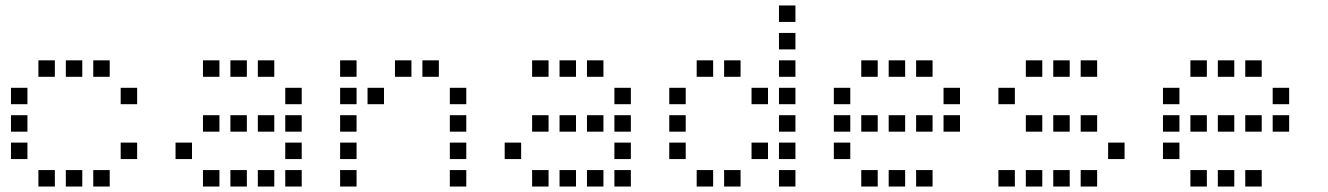

<svg xmlns="http://www.w3.org/2000/svg" viewBox="-20 -700 4840 700"><path d="M121 -480Q120 -480 120 -480Q120 -480 120 -479V-421Q120 -420 120 -420Q120 -420 121 -420H179Q180 -420 180 -420Q180 -420 180 -421V-479Q180 -480 180 -480Q180 -480 179 -480ZM221 -480Q220 -480 220 -480Q220 -480 220 -479V-421Q220 -420 220 -420Q220 -420 221 -420H279Q280 -420 280 -420Q280 -420 280 -421V-479Q280 -480 280 -480Q280 -480 279 -480ZM321 -480Q320 -480 320 -480Q320 -480 320 -479V-421Q320 -420 320 -420Q320 -420 321 -420H379Q380 -420 380 -420Q380 -420 380 -421V-479Q380 -480 380 -480Q380 -480 379 -480ZM21 -380Q20 -380 20 -380Q20 -380 20 -379V-321Q20 -320 20 -320Q20 -320 21 -320H79Q80 -320 80 -320Q80 -320 80 -321V-379Q80 -380 80 -380Q80 -380 79 -380ZM421 -380Q420 -380 420 -380Q420 -380 420 -379V-321Q420 -320 420 -320Q420 -320 421 -320H479Q480 -320 480 -320Q480 -320 480 -321V-379Q480 -380 480 -380Q480 -380 479 -380ZM21 -280Q20 -280 20 -280Q20 -280 20 -279V-221Q20 -220 20 -220Q20 -220 21 -220H79Q80 -220 80 -220Q80 -220 80 -221V-279Q80 -280 80 -280Q80 -280 79 -280ZM21 -180Q20 -180 20 -180Q20 -180 20 -179V-121Q20 -120 20 -120Q20 -120 21 -120H79Q80 -120 80 -120Q80 -120 80 -121V-179Q80 -180 80 -180Q80 -180 79 -180ZM421 -180Q420 -180 420 -180Q420 -180 420 -179V-121Q420 -120 420 -120Q420 -120 421 -120H479Q480 -120 480 -120Q480 -120 480 -121V-179Q480 -180 480 -180Q480 -180 479 -180ZM121 -80Q120 -80 120 -80Q120 -80 120 -79V-21Q120 -20 120 -20Q120 -20 121 -20H179Q180 -20 180 -20Q180 -20 180 -21V-79Q180 -80 180 -80Q180 -80 179 -80ZM221 -80Q220 -80 220 -80Q220 -80 220 -79V-21Q220 -20 220 -20Q220 -20 221 -20H279Q280 -20 280 -20Q280 -20 280 -21V-79Q280 -80 280 -80Q280 -80 279 -80ZM321 -80Q320 -80 320 -80Q320 -80 320 -79V-21Q320 -20 320 -20Q320 -20 321 -20H379Q380 -20 380 -20Q380 -20 380 -21V-79Q380 -80 380 -80Q380 -80 379 -80Z M721 -480Q720 -480 720 -480Q720 -480 720 -479V-421Q720 -420 720 -420Q720 -420 721 -420H779Q780 -420 780 -420Q780 -420 780 -421V-479Q780 -480 780 -480Q780 -480 779 -480ZM821 -480Q820 -480 820 -480Q820 -480 820 -479V-421Q820 -420 820 -420Q820 -420 821 -420H879Q880 -420 880 -420Q880 -420 880 -421V-479Q880 -480 880 -480Q880 -480 879 -480ZM921 -480Q920 -480 920 -480Q920 -480 920 -479V-421Q920 -420 920 -420Q920 -420 921 -420H979Q980 -420 980 -420Q980 -420 980 -421V-479Q980 -480 980 -480Q980 -480 979 -480ZM1021 -380Q1020 -380 1020 -380Q1020 -380 1020 -379V-321Q1020 -320 1020 -320Q1020 -320 1021 -320H1079Q1080 -320 1080 -320Q1080 -320 1080 -321V-379Q1080 -380 1080 -380Q1080 -380 1079 -380ZM721 -280Q720 -280 720 -280Q720 -280 720 -279V-221Q720 -220 720 -220Q720 -220 721 -220H779Q780 -220 780 -220Q780 -220 780 -221V-279Q780 -280 780 -280Q780 -280 779 -280ZM821 -280Q820 -280 820 -280Q820 -280 820 -279V-221Q820 -220 820 -220Q820 -220 821 -220H879Q880 -220 880 -220Q880 -220 880 -221V-279Q880 -280 880 -280Q880 -280 879 -280ZM921 -280Q920 -280 920 -280Q920 -280 920 -279V-221Q920 -220 920 -220Q920 -220 921 -220H979Q980 -220 980 -220Q980 -220 980 -221V-279Q980 -280 980 -280Q980 -280 979 -280ZM1021 -280Q1020 -280 1020 -280Q1020 -280 1020 -279V-221Q1020 -220 1020 -220Q1020 -220 1021 -220H1079Q1080 -220 1080 -220Q1080 -220 1080 -221V-279Q1080 -280 1080 -280Q1080 -280 1079 -280ZM621 -180Q620 -180 620 -180Q620 -180 620 -179V-121Q620 -120 620 -120Q620 -120 621 -120H679Q680 -120 680 -120Q680 -120 680 -121V-179Q680 -180 680 -180Q680 -180 679 -180ZM1021 -180Q1020 -180 1020 -180Q1020 -180 1020 -179V-121Q1020 -120 1020 -120Q1020 -120 1021 -120H1079Q1080 -120 1080 -120Q1080 -120 1080 -121V-179Q1080 -180 1080 -180Q1080 -180 1079 -180ZM721 -80Q720 -80 720 -80Q720 -80 720 -79V-21Q720 -20 720 -20Q720 -20 721 -20H779Q780 -20 780 -20Q780 -20 780 -21V-79Q780 -80 780 -80Q780 -80 779 -80ZM821 -80Q820 -80 820 -80Q820 -80 820 -79V-21Q820 -20 820 -20Q820 -20 821 -20H879Q880 -20 880 -20Q880 -20 880 -21V-79Q880 -80 880 -80Q880 -80 879 -80ZM921 -80Q920 -80 920 -80Q920 -80 920 -79V-21Q920 -20 920 -20Q920 -20 921 -20H979Q980 -20 980 -20Q980 -20 980 -21V-79Q980 -80 980 -80Q980 -80 979 -80ZM1021 -80Q1020 -80 1020 -80Q1020 -80 1020 -79V-21Q1020 -20 1020 -20Q1020 -20 1021 -20H1079Q1080 -20 1080 -20Q1080 -20 1080 -21V-79Q1080 -80 1080 -80Q1080 -80 1079 -80Z M1221 -480Q1220 -480 1220 -480Q1220 -480 1220 -479V-421Q1220 -420 1220 -420Q1220 -420 1221 -420H1279Q1280 -420 1280 -420Q1280 -420 1280 -421V-479Q1280 -480 1280 -480Q1280 -480 1279 -480ZM1421 -480Q1420 -480 1420 -480Q1420 -480 1420 -479V-421Q1420 -420 1420 -420Q1420 -420 1421 -420H1479Q1480 -420 1480 -420Q1480 -420 1480 -421V-479Q1480 -480 1480 -480Q1480 -480 1479 -480ZM1521 -480Q1520 -480 1520 -480Q1520 -480 1520 -479V-421Q1520 -420 1520 -420Q1520 -420 1521 -420H1579Q1580 -420 1580 -420Q1580 -420 1580 -421V-479Q1580 -480 1580 -480Q1580 -480 1579 -480ZM1221 -380Q1220 -380 1220 -380Q1220 -380 1220 -379V-321Q1220 -320 1220 -320Q1220 -320 1221 -320H1279Q1280 -320 1280 -320Q1280 -320 1280 -321V-379Q1280 -380 1280 -380Q1280 -380 1279 -380ZM1321 -380Q1320 -380 1320 -380Q1320 -380 1320 -379V-321Q1320 -320 1320 -320Q1320 -320 1321 -320H1379Q1380 -320 1380 -320Q1380 -320 1380 -321V-379Q1380 -380 1380 -380Q1380 -380 1379 -380ZM1621 -380Q1620 -380 1620 -380Q1620 -380 1620 -379V-321Q1620 -320 1620 -320Q1620 -320 1621 -320H1679Q1680 -320 1680 -320Q1680 -320 1680 -321V-379Q1680 -380 1680 -380Q1680 -380 1679 -380ZM1221 -280Q1220 -280 1220 -280Q1220 -280 1220 -279V-221Q1220 -220 1220 -220Q1220 -220 1221 -220H1279Q1280 -220 1280 -220Q1280 -220 1280 -221V-279Q1280 -280 1280 -280Q1280 -280 1279 -280ZM1621 -280Q1620 -280 1620 -280Q1620 -280 1620 -279V-221Q1620 -220 1620 -220Q1620 -220 1621 -220H1679Q1680 -220 1680 -220Q1680 -220 1680 -221V-279Q1680 -280 1680 -280Q1680 -280 1679 -280ZM1221 -180Q1220 -180 1220 -180Q1220 -180 1220 -179V-121Q1220 -120 1220 -120Q1220 -120 1221 -120H1279Q1280 -120 1280 -120Q1280 -120 1280 -121V-179Q1280 -180 1280 -180Q1280 -180 1279 -180ZM1621 -180Q1620 -180 1620 -180Q1620 -180 1620 -179V-121Q1620 -120 1620 -120Q1620 -120 1621 -120H1679Q1680 -120 1680 -120Q1680 -120 1680 -121V-179Q1680 -180 1680 -180Q1680 -180 1679 -180ZM1221 -80Q1220 -80 1220 -80Q1220 -80 1220 -79V-21Q1220 -20 1220 -20Q1220 -20 1221 -20H1279Q1280 -20 1280 -20Q1280 -20 1280 -21V-79Q1280 -80 1280 -80Q1280 -80 1279 -80ZM1621 -80Q1620 -80 1620 -80Q1620 -80 1620 -79V-21Q1620 -20 1620 -20Q1620 -20 1621 -20H1679Q1680 -20 1680 -20Q1680 -20 1680 -21V-79Q1680 -80 1680 -80Q1680 -80 1679 -80Z M1921 -480Q1920 -480 1920 -480Q1920 -480 1920 -479V-421Q1920 -420 1920 -420Q1920 -420 1921 -420H1979Q1980 -420 1980 -420Q1980 -420 1980 -421V-479Q1980 -480 1980 -480Q1980 -480 1979 -480ZM2021 -480Q2020 -480 2020 -480Q2020 -480 2020 -479V-421Q2020 -420 2020 -420Q2020 -420 2021 -420H2079Q2080 -420 2080 -420Q2080 -420 2080 -421V-479Q2080 -480 2080 -480Q2080 -480 2079 -480ZM2121 -480Q2120 -480 2120 -480Q2120 -480 2120 -479V-421Q2120 -420 2120 -420Q2120 -420 2121 -420H2179Q2180 -420 2180 -420Q2180 -420 2180 -421V-479Q2180 -480 2180 -480Q2180 -480 2179 -480ZM2221 -380Q2220 -380 2220 -380Q2220 -380 2220 -379V-321Q2220 -320 2220 -320Q2220 -320 2221 -320H2279Q2280 -320 2280 -320Q2280 -320 2280 -321V-379Q2280 -380 2280 -380Q2280 -380 2279 -380ZM1921 -280Q1920 -280 1920 -280Q1920 -280 1920 -279V-221Q1920 -220 1920 -220Q1920 -220 1921 -220H1979Q1980 -220 1980 -220Q1980 -220 1980 -221V-279Q1980 -280 1980 -280Q1980 -280 1979 -280ZM2021 -280Q2020 -280 2020 -280Q2020 -280 2020 -279V-221Q2020 -220 2020 -220Q2020 -220 2021 -220H2079Q2080 -220 2080 -220Q2080 -220 2080 -221V-279Q2080 -280 2080 -280Q2080 -280 2079 -280ZM2121 -280Q2120 -280 2120 -280Q2120 -280 2120 -279V-221Q2120 -220 2120 -220Q2120 -220 2121 -220H2179Q2180 -220 2180 -220Q2180 -220 2180 -221V-279Q2180 -280 2180 -280Q2180 -280 2179 -280ZM2221 -280Q2220 -280 2220 -280Q2220 -280 2220 -279V-221Q2220 -220 2220 -220Q2220 -220 2221 -220H2279Q2280 -220 2280 -220Q2280 -220 2280 -221V-279Q2280 -280 2280 -280Q2280 -280 2279 -280ZM1821 -180Q1820 -180 1820 -180Q1820 -180 1820 -179V-121Q1820 -120 1820 -120Q1820 -120 1821 -120H1879Q1880 -120 1880 -120Q1880 -120 1880 -121V-179Q1880 -180 1880 -180Q1880 -180 1879 -180ZM2221 -180Q2220 -180 2220 -180Q2220 -180 2220 -179V-121Q2220 -120 2220 -120Q2220 -120 2221 -120H2279Q2280 -120 2280 -120Q2280 -120 2280 -121V-179Q2280 -180 2280 -180Q2280 -180 2279 -180ZM1921 -80Q1920 -80 1920 -80Q1920 -80 1920 -79V-21Q1920 -20 1920 -20Q1920 -20 1921 -20H1979Q1980 -20 1980 -20Q1980 -20 1980 -21V-79Q1980 -80 1980 -80Q1980 -80 1979 -80ZM2021 -80Q2020 -80 2020 -80Q2020 -80 2020 -79V-21Q2020 -20 2020 -20Q2020 -20 2021 -20H2079Q2080 -20 2080 -20Q2080 -20 2080 -21V-79Q2080 -80 2080 -80Q2080 -80 2079 -80ZM2121 -80Q2120 -80 2120 -80Q2120 -80 2120 -79V-21Q2120 -20 2120 -20Q2120 -20 2121 -20H2179Q2180 -20 2180 -20Q2180 -20 2180 -21V-79Q2180 -80 2180 -80Q2180 -80 2179 -80ZM2221 -80Q2220 -80 2220 -80Q2220 -80 2220 -79V-21Q2220 -20 2220 -20Q2220 -20 2221 -20H2279Q2280 -20 2280 -20Q2280 -20 2280 -21V-79Q2280 -80 2280 -80Q2280 -80 2279 -80Z M2821 -680Q2820 -680 2820 -680Q2820 -680 2820 -679V-621Q2820 -620 2820 -620Q2820 -620 2821 -620H2879Q2880 -620 2880 -620Q2880 -620 2880 -621V-679Q2880 -680 2880 -680Q2880 -680 2879 -680ZM2821 -580Q2820 -580 2820 -580Q2820 -580 2820 -579V-521Q2820 -520 2820 -520Q2820 -520 2821 -520H2879Q2880 -520 2880 -520Q2880 -520 2880 -521V-579Q2880 -580 2880 -580Q2880 -580 2879 -580ZM2521 -480Q2520 -480 2520 -480Q2520 -480 2520 -479V-421Q2520 -420 2520 -420Q2520 -420 2521 -420H2579Q2580 -420 2580 -420Q2580 -420 2580 -421V-479Q2580 -480 2580 -480Q2580 -480 2579 -480ZM2621 -480Q2620 -480 2620 -480Q2620 -480 2620 -479V-421Q2620 -420 2620 -420Q2620 -420 2621 -420H2679Q2680 -420 2680 -420Q2680 -420 2680 -421V-479Q2680 -480 2680 -480Q2680 -480 2679 -480ZM2821 -480Q2820 -480 2820 -480Q2820 -480 2820 -479V-421Q2820 -420 2820 -420Q2820 -420 2821 -420H2879Q2880 -420 2880 -420Q2880 -420 2880 -421V-479Q2880 -480 2880 -480Q2880 -480 2879 -480ZM2421 -380Q2420 -380 2420 -380Q2420 -380 2420 -379V-321Q2420 -320 2420 -320Q2420 -320 2421 -320H2479Q2480 -320 2480 -320Q2480 -320 2480 -321V-379Q2480 -380 2480 -380Q2480 -380 2479 -380ZM2721 -380Q2720 -380 2720 -380Q2720 -380 2720 -379V-321Q2720 -320 2720 -320Q2720 -320 2721 -320H2779Q2780 -320 2780 -320Q2780 -320 2780 -321V-379Q2780 -380 2780 -380Q2780 -380 2779 -380ZM2821 -380Q2820 -380 2820 -380Q2820 -380 2820 -379V-321Q2820 -320 2820 -320Q2820 -320 2821 -320H2879Q2880 -320 2880 -320Q2880 -320 2880 -321V-379Q2880 -380 2880 -380Q2880 -380 2879 -380ZM2421 -280Q2420 -280 2420 -280Q2420 -280 2420 -279V-221Q2420 -220 2420 -220Q2420 -220 2421 -220H2479Q2480 -220 2480 -220Q2480 -220 2480 -221V-279Q2480 -280 2480 -280Q2480 -280 2479 -280ZM2821 -280Q2820 -280 2820 -280Q2820 -280 2820 -279V-221Q2820 -220 2820 -220Q2820 -220 2821 -220H2879Q2880 -220 2880 -220Q2880 -220 2880 -221V-279Q2880 -280 2880 -280Q2880 -280 2879 -280ZM2421 -180Q2420 -180 2420 -180Q2420 -180 2420 -179V-121Q2420 -120 2420 -120Q2420 -120 2421 -120H2479Q2480 -120 2480 -120Q2480 -120 2480 -121V-179Q2480 -180 2480 -180Q2480 -180 2479 -180ZM2721 -180Q2720 -180 2720 -180Q2720 -180 2720 -179V-121Q2720 -120 2720 -120Q2720 -120 2721 -120H2779Q2780 -120 2780 -120Q2780 -120 2780 -121V-179Q2780 -180 2780 -180Q2780 -180 2779 -180ZM2821 -180Q2820 -180 2820 -180Q2820 -180 2820 -179V-121Q2820 -120 2820 -120Q2820 -120 2821 -120H2879Q2880 -120 2880 -120Q2880 -120 2880 -121V-179Q2880 -180 2880 -180Q2880 -180 2879 -180ZM2521 -80Q2520 -80 2520 -80Q2520 -80 2520 -79V-21Q2520 -20 2520 -20Q2520 -20 2521 -20H2579Q2580 -20 2580 -20Q2580 -20 2580 -21V-79Q2580 -80 2580 -80Q2580 -80 2579 -80ZM2621 -80Q2620 -80 2620 -80Q2620 -80 2620 -79V-21Q2620 -20 2620 -20Q2620 -20 2621 -20H2679Q2680 -20 2680 -20Q2680 -20 2680 -21V-79Q2680 -80 2680 -80Q2680 -80 2679 -80ZM2821 -80Q2820 -80 2820 -80Q2820 -80 2820 -79V-21Q2820 -20 2820 -20Q2820 -20 2821 -20H2879Q2880 -20 2880 -20Q2880 -20 2880 -21V-79Q2880 -80 2880 -80Q2880 -80 2879 -80Z M3121 -480Q3120 -480 3120 -480Q3120 -480 3120 -479V-421Q3120 -420 3120 -420Q3120 -420 3121 -420H3179Q3180 -420 3180 -420Q3180 -420 3180 -421V-479Q3180 -480 3180 -480Q3180 -480 3179 -480ZM3221 -480Q3220 -480 3220 -480Q3220 -480 3220 -479V-421Q3220 -420 3220 -420Q3220 -420 3221 -420H3279Q3280 -420 3280 -420Q3280 -420 3280 -421V-479Q3280 -480 3280 -480Q3280 -480 3279 -480ZM3321 -480Q3320 -480 3320 -480Q3320 -480 3320 -479V-421Q3320 -420 3320 -420Q3320 -420 3321 -420H3379Q3380 -420 3380 -420Q3380 -420 3380 -421V-479Q3380 -480 3380 -480Q3380 -480 3379 -480ZM3021 -380Q3020 -380 3020 -380Q3020 -380 3020 -379V-321Q3020 -320 3020 -320Q3020 -320 3021 -320H3079Q3080 -320 3080 -320Q3080 -320 3080 -321V-379Q3080 -380 3080 -380Q3080 -380 3079 -380ZM3421 -380Q3420 -380 3420 -380Q3420 -380 3420 -379V-321Q3420 -320 3420 -320Q3420 -320 3421 -320H3479Q3480 -320 3480 -320Q3480 -320 3480 -321V-379Q3480 -380 3480 -380Q3480 -380 3479 -380ZM3021 -280Q3020 -280 3020 -280Q3020 -280 3020 -279V-221Q3020 -220 3020 -220Q3020 -220 3021 -220H3079Q3080 -220 3080 -220Q3080 -220 3080 -221V-279Q3080 -280 3080 -280Q3080 -280 3079 -280ZM3121 -280Q3120 -280 3120 -280Q3120 -280 3120 -279V-221Q3120 -220 3120 -220Q3120 -220 3121 -220H3179Q3180 -220 3180 -220Q3180 -220 3180 -221V-279Q3180 -280 3180 -280Q3180 -280 3179 -280ZM3221 -280Q3220 -280 3220 -280Q3220 -280 3220 -279V-221Q3220 -220 3220 -220Q3220 -220 3221 -220H3279Q3280 -220 3280 -220Q3280 -220 3280 -221V-279Q3280 -280 3280 -280Q3280 -280 3279 -280ZM3321 -280Q3320 -280 3320 -280Q3320 -280 3320 -279V-221Q3320 -220 3320 -220Q3320 -220 3321 -220H3379Q3380 -220 3380 -220Q3380 -220 3380 -221V-279Q3380 -280 3380 -280Q3380 -280 3379 -280ZM3421 -280Q3420 -280 3420 -280Q3420 -280 3420 -279V-221Q3420 -220 3420 -220Q3420 -220 3421 -220H3479Q3480 -220 3480 -220Q3480 -220 3480 -221V-279Q3480 -280 3480 -280Q3480 -280 3479 -280ZM3021 -180Q3020 -180 3020 -180Q3020 -180 3020 -179V-121Q3020 -120 3020 -120Q3020 -120 3021 -120H3079Q3080 -120 3080 -120Q3080 -120 3080 -121V-179Q3080 -180 3080 -180Q3080 -180 3079 -180ZM3121 -80Q3120 -80 3120 -80Q3120 -80 3120 -79V-21Q3120 -20 3120 -20Q3120 -20 3121 -20H3179Q3180 -20 3180 -20Q3180 -20 3180 -21V-79Q3180 -80 3180 -80Q3180 -80 3179 -80ZM3221 -80Q3220 -80 3220 -80Q3220 -80 3220 -79V-21Q3220 -20 3220 -20Q3220 -20 3221 -20H3279Q3280 -20 3280 -20Q3280 -20 3280 -21V-79Q3280 -80 3280 -80Q3280 -80 3279 -80ZM3321 -80Q3320 -80 3320 -80Q3320 -80 3320 -79V-21Q3320 -20 3320 -20Q3320 -20 3321 -20H3379Q3380 -20 3380 -20Q3380 -20 3380 -21V-79Q3380 -80 3380 -80Q3380 -80 3379 -80Z M3721 -480Q3720 -480 3720 -480Q3720 -480 3720 -479V-421Q3720 -420 3720 -420Q3720 -420 3721 -420H3779Q3780 -420 3780 -420Q3780 -420 3780 -421V-479Q3780 -480 3780 -480Q3780 -480 3779 -480ZM3821 -480Q3820 -480 3820 -480Q3820 -480 3820 -479V-421Q3820 -420 3820 -420Q3820 -420 3821 -420H3879Q3880 -420 3880 -420Q3880 -420 3880 -421V-479Q3880 -480 3880 -480Q3880 -480 3879 -480ZM3921 -480Q3920 -480 3920 -480Q3920 -480 3920 -479V-421Q3920 -420 3920 -420Q3920 -420 3921 -420H3979Q3980 -420 3980 -420Q3980 -420 3980 -421V-479Q3980 -480 3980 -480Q3980 -480 3979 -480ZM3621 -380Q3620 -380 3620 -380Q3620 -380 3620 -379V-321Q3620 -320 3620 -320Q3620 -320 3621 -320H3679Q3680 -320 3680 -320Q3680 -320 3680 -321V-379Q3680 -380 3680 -380Q3680 -380 3679 -380ZM3721 -280Q3720 -280 3720 -280Q3720 -280 3720 -279V-221Q3720 -220 3720 -220Q3720 -220 3721 -220H3779Q3780 -220 3780 -220Q3780 -220 3780 -221V-279Q3780 -280 3780 -280Q3780 -280 3779 -280ZM3821 -280Q3820 -280 3820 -280Q3820 -280 3820 -279V-221Q3820 -220 3820 -220Q3820 -220 3821 -220H3879Q3880 -220 3880 -220Q3880 -220 3880 -221V-279Q3880 -280 3880 -280Q3880 -280 3879 -280ZM3921 -280Q3920 -280 3920 -280Q3920 -280 3920 -279V-221Q3920 -220 3920 -220Q3920 -220 3921 -220H3979Q3980 -220 3980 -220Q3980 -220 3980 -221V-279Q3980 -280 3980 -280Q3980 -280 3979 -280ZM4021 -180Q4020 -180 4020 -180Q4020 -180 4020 -179V-121Q4020 -120 4020 -120Q4020 -120 4021 -120H4079Q4080 -120 4080 -120Q4080 -120 4080 -121V-179Q4080 -180 4080 -180Q4080 -180 4079 -180ZM3621 -80Q3620 -80 3620 -80Q3620 -80 3620 -79V-21Q3620 -20 3620 -20Q3620 -20 3621 -20H3679Q3680 -20 3680 -20Q3680 -20 3680 -21V-79Q3680 -80 3680 -80Q3680 -80 3679 -80ZM3721 -80Q3720 -80 3720 -80Q3720 -80 3720 -79V-21Q3720 -20 3720 -20Q3720 -20 3721 -20H3779Q3780 -20 3780 -20Q3780 -20 3780 -21V-79Q3780 -80 3780 -80Q3780 -80 3779 -80ZM3821 -80Q3820 -80 3820 -80Q3820 -80 3820 -79V-21Q3820 -20 3820 -20Q3820 -20 3821 -20H3879Q3880 -20 3880 -20Q3880 -20 3880 -21V-79Q3880 -80 3880 -80Q3880 -80 3879 -80ZM3921 -80Q3920 -80 3920 -80Q3920 -80 3920 -79V-21Q3920 -20 3920 -20Q3920 -20 3921 -20H3979Q3980 -20 3980 -20Q3980 -20 3980 -21V-79Q3980 -80 3980 -80Q3980 -80 3979 -80Z M4321 -480Q4320 -480 4320 -480Q4320 -480 4320 -479V-421Q4320 -420 4320 -420Q4320 -420 4321 -420H4379Q4380 -420 4380 -420Q4380 -420 4380 -421V-479Q4380 -480 4380 -480Q4380 -480 4379 -480ZM4421 -480Q4420 -480 4420 -480Q4420 -480 4420 -479V-421Q4420 -420 4420 -420Q4420 -420 4421 -420H4479Q4480 -420 4480 -420Q4480 -420 4480 -421V-479Q4480 -480 4480 -480Q4480 -480 4479 -480ZM4521 -480Q4520 -480 4520 -480Q4520 -480 4520 -479V-421Q4520 -420 4520 -420Q4520 -420 4521 -420H4579Q4580 -420 4580 -420Q4580 -420 4580 -421V-479Q4580 -480 4580 -480Q4580 -480 4579 -480ZM4221 -380Q4220 -380 4220 -380Q4220 -380 4220 -379V-321Q4220 -320 4220 -320Q4220 -320 4221 -320H4279Q4280 -320 4280 -320Q4280 -320 4280 -321V-379Q4280 -380 4280 -380Q4280 -380 4279 -380ZM4621 -380Q4620 -380 4620 -380Q4620 -380 4620 -379V-321Q4620 -320 4620 -320Q4620 -320 4621 -320H4679Q4680 -320 4680 -320Q4680 -320 4680 -321V-379Q4680 -380 4680 -380Q4680 -380 4679 -380ZM4221 -280Q4220 -280 4220 -280Q4220 -280 4220 -279V-221Q4220 -220 4220 -220Q4220 -220 4221 -220H4279Q4280 -220 4280 -220Q4280 -220 4280 -221V-279Q4280 -280 4280 -280Q4280 -280 4279 -280ZM4321 -280Q4320 -280 4320 -280Q4320 -280 4320 -279V-221Q4320 -220 4320 -220Q4320 -220 4321 -220H4379Q4380 -220 4380 -220Q4380 -220 4380 -221V-279Q4380 -280 4380 -280Q4380 -280 4379 -280ZM4421 -280Q4420 -280 4420 -280Q4420 -280 4420 -279V-221Q4420 -220 4420 -220Q4420 -220 4421 -220H4479Q4480 -220 4480 -220Q4480 -220 4480 -221V-279Q4480 -280 4480 -280Q4480 -280 4479 -280ZM4521 -280Q4520 -280 4520 -280Q4520 -280 4520 -279V-221Q4520 -220 4520 -220Q4520 -220 4521 -220H4579Q4580 -220 4580 -220Q4580 -220 4580 -221V-279Q4580 -280 4580 -280Q4580 -280 4579 -280ZM4621 -280Q4620 -280 4620 -280Q4620 -280 4620 -279V-221Q4620 -220 4620 -220Q4620 -220 4621 -220H4679Q4680 -220 4680 -220Q4680 -220 4680 -221V-279Q4680 -280 4680 -280Q4680 -280 4679 -280ZM4221 -180Q4220 -180 4220 -180Q4220 -180 4220 -179V-121Q4220 -120 4220 -120Q4220 -120 4221 -120H4279Q4280 -120 4280 -120Q4280 -120 4280 -121V-179Q4280 -180 4280 -180Q4280 -180 4279 -180ZM4321 -80Q4320 -80 4320 -80Q4320 -80 4320 -79V-21Q4320 -20 4320 -20Q4320 -20 4321 -20H4379Q4380 -20 4380 -20Q4380 -20 4380 -21V-79Q4380 -80 4380 -80Q4380 -80 4379 -80ZM4421 -80Q4420 -80 4420 -80Q4420 -80 4420 -79V-21Q4420 -20 4420 -20Q4420 -20 4421 -20H4479Q4480 -20 4480 -20Q4480 -20 4480 -21V-79Q4480 -80 4480 -80Q4480 -80 4479 -80ZM4521 -80Q4520 -80 4520 -80Q4520 -80 4520 -79V-21Q4520 -20 4520 -20Q4520 -20 4521 -20H4579Q4580 -20 4580 -20Q4580 -20 4580 -21V-79Q4580 -80 4580 -80Q4580 -80 4579 -80Z"/></svg>

Font: Doto Medium
Style: Regular
Weight: 500
Monospace: yes
Version: Version 1.000